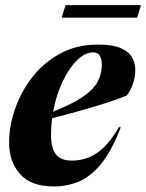

<svg xmlns="http://www.w3.org/2000/svg" viewBox="-20 -694 554 728"><path d="M438 -211.5Q402.5 -119.5 362 -71Q321.5 -22.5 277.2 -4.8Q233 13 185.5 13Q97.5 13 56 -34Q14.5 -81 14.5 -154Q14.5 -214 36.5 -279Q58.5 -344 101.2 -399.8Q144 -455.5 207 -490.2Q270 -525 352 -525Q407 -525 437.8 -511.5Q468.5 -498 480.8 -476.2Q493 -454.5 493 -430.5Q493 -375.5 460.5 -331.5Q429.5 -319 383.2 -304Q337 -289 283.5 -274Q230 -259 177.5 -245.5Q173.5 -213.5 173.5 -182.5Q173.5 -131.5 192.5 -108.2Q211.5 -85 252.5 -85Q281.5 -85 311 -95Q340.5 -105 370.5 -132.2Q400.5 -159.5 431 -212ZM334 -495.5Q302 -495.5 271.2 -464.8Q240.5 -434 216.5 -382.8Q192.5 -331.5 181.5 -270.5Q256.5 -300.5 296.2 -328.5Q336 -356.5 351 -385.5Q366 -414.5 366 -447.5Q366 -495.5 334 -495.5ZM214 -627 228.5 -674.5H514.5L500 -627Z"/></svg>

Font: Newsreader 72pt
Style: Bold Italic
Weight: 700
Italic angle: -17°
Designer: Hugues Gentile
Foundry: Production Type
Version: Version 1.003; ttfautohint (v1.8.3)